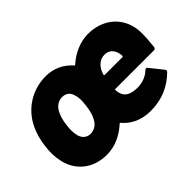

<svg xmlns="http://www.w3.org/2000/svg" viewBox="-92 -775 1034 1034"><g transform="rotate(-45 424.5 -258.5)"><path d="M616 -131C561 -131 532 -149 524 -185C523 -191 521 -198 521 -206C520 -209 523 -211 525 -211H819C826 -211 831 -215 832 -223C841 -301 840 -345 833 -373C814 -461 738 -525 630 -525C570 -525 511 -498 465 -457C462 -454 460 -454 458 -457C421 -499 369 -525 309 -525C205 -525 116 -468 72 -376C56 -342 45 -303 40 -260C35 -221 35 -183 44 -145C65 -51 140 8 243 8C306 8 363 -20 409 -62C412 -65 413 -65 416 -62C452 -19 505 8 577 8C662 8 731 -23 786 -77C792 -83 792 -88 788 -94L728 -169C724 -175 718 -174 711 -168C687 -144 650 -131 616 -131ZM328 -180C315 -152 290 -134 261 -134C232 -134 212 -151 204 -180C199 -199 197 -226 202 -261C206 -294 214 -320 224 -338C238 -366 262 -383 291 -383C321 -383 341 -366 347 -338C354 -320 354 -295 350 -261C346 -226 339 -199 328 -180ZM614 -383C648 -383 668 -362 675 -332C677 -326 678 -318 678 -310C678 -307 676 -305 673 -305H538C535 -305 532 -307 534 -310C536 -318 539 -325 542 -332C556 -362 581 -383 614 -383Z"/></g></svg>

Font: Barlow ExtraBold
Style: Italic
Weight: 800
Italic angle: -7°
Designer: Jeremy Tribby
Foundry: Tribby Type
Version: Version 1.422;hotconv 1.0.109;makeotfexe 2.5.65596